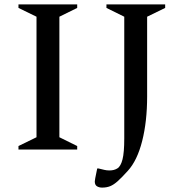

<svg xmlns="http://www.w3.org/2000/svg" viewBox="-20 -680 835 873"><path d="M64 0V-16L146 -56V-604L64 -644V-660H331V-644L250 -604V-56L331 -16V0ZM444 173Q431 173 421 167Q411 161 411 145Q411 141 413 130.5Q415 120 422 86H428Q445 90 455 92.5Q465 95 478 95Q499 95 514 85.5Q529 76 537 45Q545 14 545 -51V-604L464 -644V-660H731V-644L649 -604V-241Q649 -128 626.5 -39Q604 50 561 97Q533 128 515 144Q497 160 481 166.5Q465 173 444 173Z"/></svg>

Font: Spectral SC Medium
Style: Regular
Weight: 500
Designer: Jean-Baptiste Levee
Foundry: Production Type
Version: Version 2.001